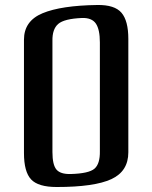

<svg xmlns="http://www.w3.org/2000/svg" viewBox="-20 -735 610 769"><path d="M76 -122V-576Q76 -651 150.5 -682Q225 -713 370 -715Q439 -716 466.5 -684Q494 -652 494 -579V-125Q494 -49 426 -17.5Q358 14 207 14Q133 14 104.5 -16.5Q76 -47 76 -122ZM380 -130V-565Q380 -617 364 -640.5Q348 -664 309 -663Q237 -660 213 -639Q189 -618 190 -571V-126Q190 -75 206 -56Q222 -37 263 -38Q336 -40 358.5 -59.5Q381 -79 380 -130Z"/></svg>

Font: Federant
Style: Medium
Weight: 500
Designer: Cyreal (www.cyreal.org)
Foundry: Cyreal (www.cyreal.org)
Version: Version 1.010